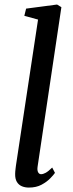

<svg xmlns="http://www.w3.org/2000/svg" viewBox="-20 -838 328 868"><path d="M150 -85Q147.5 -68.5 152.2 -59.5Q157 -50.5 165.5 -50.5Q175 -50.5 186.5 -56.8Q198 -63 216 -80.5L228.5 -56.5Q222.5 -47.5 207.2 -31.8Q192 -16 168 -3Q144 10 110.5 10Q93 10 78.8 4Q64.5 -2 56.2 -15.8Q48 -29.5 48.5 -52Q48.5 -56 49 -62.8Q49.5 -69.5 50.5 -76.8Q51.5 -84 52 -89L152 -749.5L90 -766.5L98 -799L238 -817.5L257.5 -805.5Z"/></svg>

Font: Merriweather 36pt
Style: Italic
Weight: 400
Italic angle: -7.8°
Version: Version 2.101